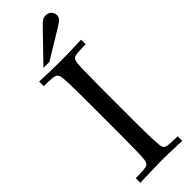

<svg xmlns="http://www.w3.org/2000/svg" viewBox="-297 -915 931 931"><g transform="rotate(-45 168.5 -449.5)"><path d="M310.5 -31.2V0Q257.8 -2 224.1 -2.9Q190.4 -3.9 173.8 -3.9L22.9 0V-31.2Q53.2 -31.7 69.8 -32.7Q86.4 -33.7 94.7 -35.9Q103 -38.1 105.7 -41Q108.4 -43.9 110.8 -47.9Q114.3 -52.7 115.7 -64.5Q117.2 -76.2 118.2 -95.2Q118.7 -100.6 118.9 -134.8Q119.1 -168.9 120.1 -233.9V-460Q120.1 -485.8 119.9 -516.4Q119.6 -546.9 118.9 -574Q118.2 -601.1 116.5 -620.6Q114.7 -640.1 111.3 -644.5Q108.4 -648.9 105.2 -652.3Q102.1 -655.8 93.5 -658Q85 -660.2 68.6 -661.1Q52.2 -662.1 22.9 -662.6V-693.8Q70.3 -691.9 106 -691.2Q141.6 -690.4 167 -690.4Q191.9 -690.4 227.5 -691.2Q263.2 -691.9 310.5 -693.8V-662.6Q281.7 -662.1 265.4 -661.1Q249 -660.2 240.5 -658.2Q231.9 -656.2 228.5 -653.3Q225.1 -650.4 222.7 -646Q219.7 -641.1 218 -629.4Q216.3 -617.7 215.3 -598.6Q215.3 -593.8 214.8 -559.6Q214.4 -525.4 213.4 -460V-233.9Q213.4 -207.5 213.6 -177.5Q213.9 -147.5 214.8 -120.8Q215.8 -94.2 217.3 -74.5Q218.8 -54.7 221.7 -49.3Q224.6 -44.9 227.5 -41.5Q230.5 -38.1 238.8 -35.9Q247.1 -33.7 263.4 -32.7Q279.8 -31.7 310.5 -31.2ZM125.5 -726.1H84.5L224.6 -870.6Q233.9 -879.9 240 -885.5Q246.1 -891.1 251.2 -894Q256.3 -897 261 -897.9Q265.6 -898.9 271.5 -898.9Q289.6 -898.9 300.8 -887.9Q312 -877 312 -860.4Q312 -850.1 305.7 -840.8Q299.3 -831.5 277.3 -818.4Z"/></g></svg>

Font: XB Kayhan
Style: Regular
Weight: 400
Designer: Behnam
Foundry: Irmug
Version: Version 7.300 2009